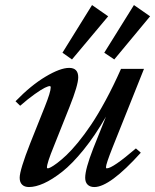

<svg xmlns="http://www.w3.org/2000/svg" viewBox="-20 -736 620 767"><path d="M267.6 -498.5 229.5 -525.4 347.7 -715.8 412.1 -670.9ZM436.5 -498.5 396.5 -525.4 515.1 -715.8 579.6 -670.9ZM95.7 11.2Q78.1 11.2 68.4 1.7Q58.6 -7.8 58.6 -25.9Q58.6 -56.6 101.1 -164.6L159.2 -310.1Q182.6 -368.7 182.6 -386.7Q182.6 -392.1 179.2 -392.1Q172.9 -392.1 159.2 -385.5Q145.5 -378.9 118.9 -360.1Q92.3 -341.3 60.5 -313.5L42 -331.5Q103.5 -395 162.1 -429.9Q220.7 -464.8 256.3 -464.8Q292.5 -464.8 292.5 -427.2Q292.5 -396 257.8 -309.1L195.3 -152.3Q167.5 -84.5 167.5 -66.9Q167.5 -63.5 171.4 -63.5Q174.3 -63.5 183.1 -67.9Q191.9 -72.3 208.5 -84.7Q225.1 -97.2 245.1 -116Q265.1 -134.8 291.3 -166.5Q317.4 -198.2 344 -237.8Q370.6 -277.3 402.1 -335.4Q433.6 -393.6 463.4 -460.9H555.2L429.7 -147Q403.3 -80.6 403.3 -67.9Q403.3 -63.5 406.7 -63.5Q430.2 -63.5 522.9 -143.1L542.5 -126Q418.9 11.2 356.9 11.2Q339.8 11.2 330.1 1.7Q320.3 -7.8 320.3 -25.9Q320.3 -60.5 352.5 -143.1L403.3 -270Q359.9 -194.3 314 -137.7Q268.1 -81.1 228.3 -49.8Q188.5 -18.6 155.3 -3.7Q122.1 11.2 95.7 11.2Z"/></svg>

Font: Elstob 6pt SemiBold
Style: Italic
Weight: 600
Italic angle: -20°
Designer: Peter S. Baker
Version: Version 1.015